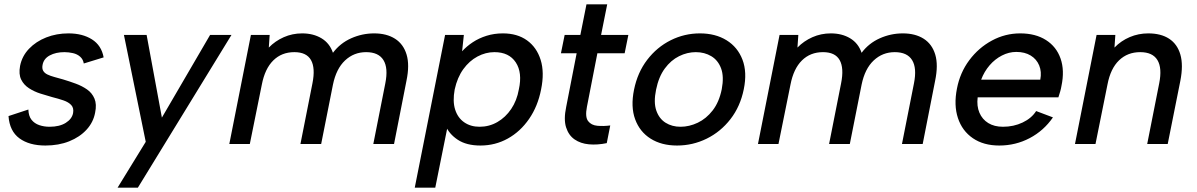

<svg xmlns="http://www.w3.org/2000/svg" viewBox="-20 -660 5486 880"><path d="M110 -158Q111 -128 124.5 -111Q138 -94 160 -86.5Q182 -79 207 -79Q253 -79 281.5 -97Q310 -115 315 -142Q319 -165 306.5 -178.5Q294 -192 270.5 -200Q247 -208 219 -215Q194 -222 165.5 -231Q137 -240 113 -255.5Q89 -271 77 -295.5Q65 -320 72 -358Q81 -403 113 -436.5Q145 -470 192 -488.5Q239 -507 294 -507Q358 -507 401.5 -479.5Q445 -452 455 -397L364 -369Q361 -388 347.5 -400Q334 -412 314.5 -416.5Q295 -421 275 -421Q236 -421 208 -406Q180 -391 175 -362Q172 -346 178 -335.5Q184 -325 197.5 -318.5Q211 -312 229.5 -307Q248 -302 269 -296Q299 -287 327.5 -276.5Q356 -266 379 -250Q402 -234 413 -208Q424 -182 416 -144Q408 -100 377 -66Q346 -32 297.5 -12.5Q249 7 188 7Q114 7 69 -26Q24 -59 19 -128Z M943 -500H1041L612 200H519L648 -10L548 -500H652L722 -121Z M1130 -500H1216L1212 -442Q1241 -472 1280.5 -489.5Q1320 -507 1365 -507Q1416 -507 1453.5 -484.5Q1491 -462 1506 -418Q1539 -462 1589.5 -484.5Q1640 -507 1695 -507Q1752 -507 1790.5 -482.5Q1829 -458 1843.5 -410Q1858 -362 1843 -290L1786 0H1691L1746 -278Q1760 -348 1737.5 -384.5Q1715 -421 1658 -421Q1602 -421 1561.5 -383Q1521 -345 1506 -272L1452 0H1357L1412 -278Q1426 -348 1405.5 -384.5Q1385 -421 1329 -421Q1271 -421 1232.5 -383Q1194 -345 1180 -272L1125 0H1031Z M2022 -85 2033 -88 1975 200H1881L2020 -500H2106L2098 -425Q2119 -448 2147 -466.5Q2175 -485 2210 -496Q2245 -507 2285 -507Q2351 -507 2395.5 -475Q2440 -443 2458 -385.5Q2476 -328 2460 -250Q2445 -173 2405 -115Q2365 -57 2307.5 -25Q2250 7 2182 7Q2118 7 2078 -19.5Q2038 -46 2022 -85ZM2358 -250Q2375 -327 2344 -374Q2313 -421 2246 -421Q2206 -421 2168.5 -401Q2131 -381 2103.5 -343Q2076 -305 2064 -250Q2054 -196 2066 -158Q2078 -120 2107.5 -99.5Q2137 -79 2178 -79Q2222 -79 2259.5 -100.5Q2297 -122 2323 -160.5Q2349 -199 2358 -250Z M2640 -500 2668 -640H2763L2735 -500H2860L2843 -416H2718L2670 -170Q2661 -124 2675.5 -105Q2690 -86 2718 -83.5Q2746 -81 2777 -85L2761 -4Q2718 5 2679.5 1.5Q2641 -2 2613.5 -21Q2586 -40 2574.5 -76.5Q2563 -113 2575 -170L2623 -416H2551L2568 -500Z M3083 7Q3012 7 2962 -24.5Q2912 -56 2891 -113.5Q2870 -171 2886 -249Q2902 -328 2946.5 -386Q2991 -444 3054 -475.5Q3117 -507 3188 -507Q3259 -507 3310 -475.5Q3361 -444 3383 -386.5Q3405 -329 3389 -251Q3373 -172 3328 -114Q3283 -56 3219 -24.5Q3155 7 3083 7ZM3099 -79Q3139 -79 3178 -97.5Q3217 -116 3246.5 -154Q3276 -192 3288 -251Q3299 -309 3285 -346.5Q3271 -384 3240 -402.5Q3209 -421 3169 -421Q3130 -421 3092.5 -402.5Q3055 -384 3027 -346Q2999 -308 2987 -249Q2975 -191 2988 -153.5Q3001 -116 3030.5 -97.5Q3060 -79 3099 -79Z M3553 -500H3639L3635 -442Q3664 -472 3703.5 -489.5Q3743 -507 3788 -507Q3839 -507 3876.5 -484.5Q3914 -462 3929 -418Q3962 -462 4012.5 -484.5Q4063 -507 4118 -507Q4175 -507 4213.5 -482.5Q4252 -458 4266.5 -410Q4281 -362 4266 -290L4209 0H4114L4169 -278Q4183 -348 4160.5 -384.5Q4138 -421 4081 -421Q4025 -421 3984.5 -383Q3944 -345 3929 -272L3875 0H3780L3835 -278Q3849 -348 3828.5 -384.5Q3808 -421 3752 -421Q3694 -421 3655.5 -383Q3617 -345 3603 -272L3548 0H3454Z M4560 7Q4488 7 4439 -26.5Q4390 -60 4370.5 -119Q4351 -178 4366 -254Q4380 -327 4422.5 -384Q4465 -441 4526 -474Q4587 -507 4656 -507Q4726 -507 4774 -476.5Q4822 -446 4841 -391.5Q4860 -337 4845 -266Q4843 -254 4839.5 -241.5Q4836 -229 4831 -214H4461Q4456 -174 4469 -143.5Q4482 -113 4509.5 -96Q4537 -79 4577 -79Q4626 -79 4667 -98.5Q4708 -118 4729 -151L4806 -122Q4764 -61 4699.5 -27Q4635 7 4560 7ZM4748 -295Q4755 -331 4743 -360Q4731 -389 4704 -405.5Q4677 -422 4638 -422Q4604 -422 4572 -405.5Q4540 -389 4515.5 -360.5Q4491 -332 4477 -295Z M5006 -500H5092L5088 -442Q5118 -473 5158 -490Q5198 -507 5243 -507Q5301 -507 5338.5 -482.5Q5376 -458 5390 -410Q5404 -362 5390 -290L5332 0H5238L5293 -278Q5307 -348 5285 -384.5Q5263 -421 5206 -421Q5148 -421 5109 -383.5Q5070 -346 5056 -273L5001 0H4907Z"/></svg>

Font: Albert Sans Medium
Style: Italic
Weight: 500
Italic angle: -11.25°
Designer: Andreas Rasmussen
Foundry: a.Foundry
Version: Version 1.025